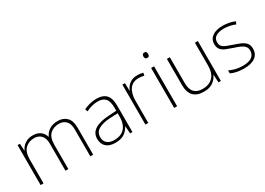

<svg xmlns="http://www.w3.org/2000/svg" viewBox="-8 -1554 3049 2207"><g transform="rotate(-30 1517.0 -450.0)"><path d="M626 -633Q698 -633 742.5 -589Q787 -545 787 -452V-93H749V-450Q749 -527 713.5 -562.5Q678 -598 623 -598Q547 -598 502 -554Q457 -510 457 -412V-93H419V-450Q419 -527 383.5 -562.5Q348 -598 293 -598Q221 -598 174.5 -553Q128 -508 128 -408V-93H89V-623H120L126 -531H129Q140 -557 161.5 -580Q183 -603 216 -618Q249 -633 296 -633Q352 -633 391.5 -606Q431 -579 446 -527H448Q469 -576 514 -604.5Q559 -633 626 -633Z M1138 -632Q1223 -632 1265.5 -587.5Q1308 -543 1308 -446V-93H1277L1270 -191H1268Q1244 -145 1200.5 -114Q1157 -83 1078 -83Q1000 -83 958.5 -121Q917 -159 917 -226Q917 -305 982.5 -345.5Q1048 -386 1169 -392L1269 -398V-438Q1269 -524 1236 -560.5Q1203 -597 1137 -597Q1060 -597 980 -557L968 -591Q1006 -609 1049 -620.5Q1092 -632 1138 -632ZM1173 -361Q1071 -356 1014 -324Q957 -292 957 -226Q957 -174 990 -145.5Q1023 -117 1082 -117Q1176 -117 1222 -170.5Q1268 -224 1269 -312V-365Z M1680 -631Q1702 -631 1721 -628.5Q1740 -626 1757 -621L1750 -585Q1732 -590 1715.5 -592.5Q1699 -595 1678 -595Q1599 -595 1558.5 -539Q1518 -483 1518 -388V-93H1480V-623H1514L1517 -522H1520Q1536 -568 1576.5 -599.5Q1617 -631 1680 -631Z M1881 -817Q1900 -817 1906.5 -807Q1913 -797 1913 -781Q1913 -765 1906.5 -755Q1900 -745 1881 -745Q1865 -745 1858 -755Q1851 -765 1851 -781Q1851 -797 1858 -807Q1865 -817 1881 -817ZM1901 -623V-93H1862V-623Z M2482 -623V-93H2450L2444 -196H2442Q2423 -151 2377.5 -117Q2332 -83 2254 -83Q2071 -83 2071 -276V-623H2110V-280Q2110 -196 2148 -157Q2186 -118 2257 -118Q2344 -118 2393.5 -169Q2443 -220 2443 -325V-623Z M2988 -230Q2988 -161 2936.5 -122Q2885 -83 2786 -83Q2731 -83 2687 -93Q2643 -103 2614 -117V-157Q2652 -138 2696 -127.5Q2740 -117 2787 -117Q2873 -117 2911 -147Q2949 -177 2949 -228Q2949 -263 2929.5 -285Q2910 -307 2875 -322Q2840 -337 2795 -351Q2747 -367 2709 -382.5Q2671 -398 2649 -424.5Q2627 -451 2627 -499Q2627 -562 2677.5 -597.5Q2728 -633 2813 -633Q2860 -633 2901 -624Q2942 -615 2975 -601L2960 -567Q2931 -581 2891 -589.5Q2851 -598 2812 -598Q2743 -598 2704.5 -573.5Q2666 -549 2666 -500Q2666 -463 2685 -443Q2704 -423 2737 -410.5Q2770 -398 2813 -383Q2859 -368 2898.5 -351.5Q2938 -335 2963 -307Q2988 -279 2988 -230Z"/></g></svg>

Font: Noto Sans Kannada UI ExtraLight
Style: Regular
Weight: 200
Designer: Jelle Bosma - Monotype Design Team
Foundry: Monotype Imaging Inc.
Version: Version 2.005; ttfautohint (v1.8.4.7-5d5b)